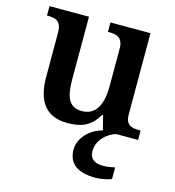

<svg xmlns="http://www.w3.org/2000/svg" viewBox="-114 -632 883 968"><g transform="rotate(15 327.5 -148.0)"><path d="M264 10C327 10 383 -4 423 -75H428L447 0C386 14 329 68 329 130C329 206 381 240 473 240C494 240 534 234 555 224V164C531 169 510 172 492 172C452 172 423 155 423 115C423 52 474 13 516 0H631V-49H625C584 -49 552 -55 552 -113V-536H343V-487H346C387 -487 422 -480 422 -420V-223C422 -128 391 -67 318 -67C250 -67 231 -120 231 -207V-536H25V-487H27C74 -487 101 -476 101 -417V-187C101 -51 159 10 264 10Z"/></g></svg>

Font: Noto Serif SemiBold
Style: Regular
Weight: 600
Designer: Monotype Design Team
Foundry: Monotype Imaging Inc.
Version: Version 2.013